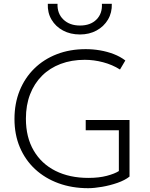

<svg xmlns="http://www.w3.org/2000/svg" viewBox="-20 -973 790 1008"><path d="M443 15Q358 15 287 -11Q216 -37 164.2 -85Q112.5 -133 84.2 -199.8Q56 -266.5 56 -348Q56 -430 83.2 -497.2Q110.5 -564.5 160.2 -613.2Q210 -662 278.5 -688.5Q347 -715 430 -715Q468.5 -715 506 -708.5Q543.5 -702 577.2 -689Q611 -676 638 -655.5L610 -608Q569.5 -633.5 521.2 -646.2Q473 -659 425 -659Q355.5 -659 298.5 -637.5Q241.5 -616 200.8 -575.5Q160 -535 138 -478Q116 -421 116 -350Q116 -252.5 156.8 -182.8Q197.5 -113 271.2 -76Q345 -39 444 -39Q499.5 -39 541 -50Q582.5 -61 604 -75V-289H430V-343H660V-46Q636.5 -27 597.2 -13.2Q558 0.5 516 7.8Q474 15 443 15ZM400 -792Q349.5 -792 310.8 -812.8Q272 -833.5 250.5 -870Q229 -906.5 231 -953H282Q280 -902 312.8 -870.5Q345.5 -839 400 -839Q455 -839 486.5 -870.5Q518 -902 515 -953H567Q568.5 -906.5 546.8 -870Q525 -833.5 486.8 -812.8Q448.5 -792 400 -792Z"/></svg>

Font: Geologica Cursive Thin
Style: Regular
Weight: 250
Designer: Sindre Bremnes, Frode Helland
Foundry: Monokrom Skriftforlag AS
Version: Version 1.010;gftools[0.9.28]